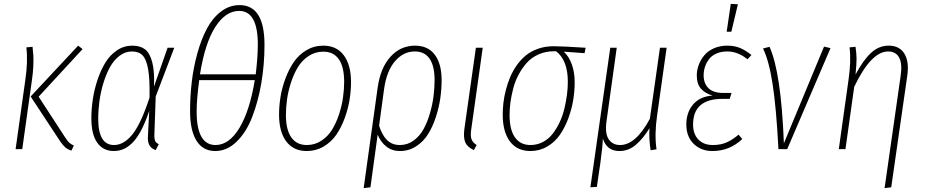

<svg xmlns="http://www.w3.org/2000/svg" viewBox="-20 -765 4745 985"><path d="M346.2 7.8Q327.1 1.5 315.4 -8.5Q303.7 -18.6 290 -38.1L137.2 -270L380.9 -530.8L403.8 -513.2L178.2 -269L314.9 -59.1Q326.7 -41 335.4 -33Q344.2 -24.9 358.9 -18.1ZM60.1 0 109.9 -355Q124 -451.7 115.2 -522L147 -524.9Q149.9 -497.1 151.1 -479Q152.3 -460.9 150.9 -426Q149.4 -391.1 143.1 -349.1L94.2 0Z M658.7 -530.8Q698.7 -530.8 723.4 -512.5Q748 -494.1 760.7 -447Q773.4 -399.9 770 -320.8L839.8 -520H874L778.8 -270L772 -74.2Q771.5 -50.3 777.1 -40Q782.7 -29.8 794.9 -25.9L778.8 4.9Q735.4 -8.3 738.8 -64L745.6 -196.8Q710 -88.9 666 -39.6Q622.1 9.8 564 9.8Q509.3 9.8 479 -32.7Q448.7 -75.2 448.7 -157.2Q448.7 -205.1 456.1 -254.9Q463.4 -304.7 480 -354.5Q496.6 -404.3 520.3 -443.4Q543.9 -482.4 579.8 -506.6Q615.7 -530.8 658.7 -530.8ZM656.7 -501Q622.6 -501 593.3 -478.8Q564 -456.5 544.2 -420.7Q524.4 -384.8 510.5 -339.1Q496.6 -293.5 490.2 -246.8Q483.9 -200.2 483.9 -155.8Q483.9 -21 564.9 -21Q615.2 -21 659.2 -75.4Q703.1 -129.9 747.1 -264.2Q749 -357.9 740 -409.4Q731 -460.9 711.4 -481Q691.9 -501 656.7 -501Z M1209 -738.8Q1336.9 -738.8 1336.9 -535.2Q1336.9 -434.1 1320.6 -338.6Q1304.2 -243.2 1273.7 -164.6Q1243.2 -85.9 1193.8 -38.1Q1144.5 9.8 1084 9.8Q1021 9.8 988 -43.2Q955.1 -96.2 955.1 -193.8Q955.1 -270.5 963.9 -345.5Q972.7 -420.4 992.7 -492.2Q1012.7 -564 1041.5 -618.2Q1070.3 -672.4 1113.5 -705.6Q1156.7 -738.8 1209 -738.8ZM1207 -709Q1137.2 -709 1084.5 -626.7Q1031.7 -544.4 1005.9 -383.8H1292Q1302.7 -475.1 1302.7 -536.1Q1302.7 -709 1207 -709ZM1287.1 -354H1002Q988.8 -253.9 988.8 -192.9Q988.8 -21 1085.9 -21Q1155.3 -21 1208.3 -108.6Q1261.2 -196.3 1287.1 -354Z M1553.7 9.8Q1485.4 9.8 1448.5 -39.6Q1411.6 -88.9 1411.6 -176.8Q1411.6 -221.7 1419.2 -268.6Q1426.8 -315.4 1444.6 -363Q1462.4 -410.6 1487.8 -447.5Q1513.2 -484.4 1552.2 -507.6Q1591.3 -530.8 1638.7 -530.8Q1707 -530.8 1743.9 -481.2Q1780.8 -431.6 1780.8 -344.2Q1780.8 -299.3 1773.2 -252.4Q1765.6 -205.6 1748 -158Q1730.5 -110.4 1705.1 -73.5Q1679.7 -36.6 1640.4 -13.4Q1601.1 9.8 1553.7 9.8ZM1553.7 -21Q1595.2 -21 1628.9 -43.2Q1662.6 -65.4 1683.8 -100.1Q1705.1 -134.8 1719.5 -179Q1733.9 -223.1 1739.7 -264.9Q1745.6 -306.6 1745.6 -345.2Q1745.6 -421.4 1718.5 -460.7Q1691.4 -500 1638.7 -500Q1597.2 -500 1563.5 -477.8Q1529.8 -455.6 1508.5 -420.9Q1487.3 -386.2 1472.9 -341.8Q1458.5 -297.4 1452.6 -255.6Q1446.8 -213.9 1446.8 -174.8Q1446.8 -99.6 1474.4 -60.3Q1502 -21 1553.7 -21Z M2109.4 -530.8Q2175.3 -530.8 2210.4 -484.4Q2245.6 -438 2245.6 -354Q2245.6 -308.1 2238.8 -260.5Q2231.9 -212.9 2215.8 -163.8Q2199.7 -114.7 2176 -76.7Q2152.3 -38.6 2115 -14.4Q2077.6 9.8 2031.7 9.8Q1990.7 9.8 1961.9 -13.2Q1933.1 -36.1 1917.5 -74.2L1880.4 195.8L1845.7 200.2L1917.5 -315.9Q1932.1 -418 1983.6 -474.4Q2035.2 -530.8 2109.4 -530.8ZM2031.7 -21Q2070.8 -21 2102.3 -44.2Q2133.8 -67.4 2153.3 -103.3Q2172.9 -139.2 2186 -185.1Q2199.2 -231 2204.3 -272.9Q2209.5 -314.9 2209.5 -354Q2209.5 -426.8 2183.8 -463.9Q2158.2 -501 2108.4 -501Q2049.3 -501 2006.6 -451.2Q1963.9 -401.4 1950.7 -310.1L1924.8 -120.1Q1940.4 -70.8 1966.1 -45.9Q1991.7 -21 2031.7 -21Z M2456.5 -520 2397.5 -101.1Q2392.6 -67.9 2398.9 -50.8Q2405.3 -33.7 2425.3 -21L2411.1 4.9Q2377.9 -9.8 2367.2 -34.4Q2356.4 -59.1 2362.3 -103L2421.4 -520Z M2701.2 9.8Q2632.8 9.8 2595.9 -39.6Q2559.1 -88.9 2559.1 -176.8Q2559.1 -205.6 2562.5 -236.3Q2565.9 -267.1 2574.7 -301.8Q2583.5 -336.4 2596.7 -368.2Q2609.9 -399.9 2630.6 -429.4Q2651.4 -459 2677.5 -480.5Q2703.6 -502 2740.2 -514.9Q2776.9 -527.8 2819.3 -527.8Q2867.2 -527.8 2984.4 -520L2979 -492.2L2872.1 -500Q2897.9 -477.1 2913.1 -436Q2928.2 -395 2928.2 -342.8Q2928.2 -298.3 2920.7 -251.7Q2913.1 -205.1 2895.5 -157.7Q2877.9 -110.4 2852.5 -73.5Q2827.1 -36.6 2787.8 -13.4Q2748.5 9.8 2701.2 9.8ZM2701.2 -21Q2735.8 -21 2765.4 -36.6Q2794.9 -52.2 2815.2 -78.6Q2835.4 -105 2851.1 -137.9Q2866.7 -170.9 2875.5 -208Q2884.3 -245.1 2888.7 -279.3Q2893.1 -313.5 2893.1 -345.2Q2893.1 -455.6 2833 -502H2822.3Q2778.8 -502 2742.7 -485.8Q2706.5 -469.7 2682.4 -442.4Q2658.2 -415 2640.4 -381.8Q2622.6 -348.6 2612.8 -310.5Q2603 -272.5 2598.6 -239.3Q2594.2 -206.1 2594.2 -174.8Q2594.2 -99.6 2621.8 -60.3Q2649.4 -21 2701.2 -21Z M3351.1 -172.9Q3336.9 -75.7 3348.1 1L3317.9 5.9Q3308.6 -50.8 3312 -106.9Q3277.8 -52.2 3241 -21.2Q3204.1 9.8 3157.7 9.8Q3092.8 9.8 3072.8 -54.2Q3071.8 -15.6 3060.1 69.8L3042 193.8L3008.8 195.8L3110.8 -520H3144L3091.8 -145Q3082.5 -80.1 3102.8 -50.5Q3123 -21 3161.1 -21Q3241.7 -21 3314 -155.8L3365.7 -520H3399.9Z M3729 -745.1 3765.6 -743.2 3731.9 -602.1H3708ZM3635.7 9.8Q3576.2 9.8 3538.6 -27.1Q3501 -64 3501 -126Q3501 -188 3535.6 -229Q3570.3 -270 3635.7 -274.9Q3597.7 -285.6 3576.2 -309.8Q3554.7 -334 3554.7 -377.9Q3554.7 -405.3 3564.5 -431.6Q3574.2 -458 3592.5 -480.5Q3610.8 -502.9 3641.6 -516.8Q3672.4 -530.8 3710.9 -530.8Q3749.5 -530.8 3778.1 -518.3Q3806.6 -505.9 3835 -482.9L3814.9 -460.9Q3765.1 -501 3710.9 -501Q3679.2 -501 3655 -490.2Q3630.9 -479.5 3617.2 -461.2Q3603.5 -442.9 3596.7 -422.1Q3589.8 -401.4 3589.8 -378.9Q3589.8 -336.9 3614.7 -312.5Q3639.6 -288.1 3690.9 -288.1H3732.9L3723.6 -257.8H3686Q3535.6 -257.8 3535.6 -126Q3535.6 -77.1 3563 -49.1Q3590.3 -21 3636.7 -21Q3677.2 -21 3707.3 -34.2Q3737.3 -47.4 3769 -74.2L3788.1 -51.8Q3723.1 9.8 3635.7 9.8Z M3927.7 -524.9Q3987.3 -394.5 4001.5 -29.8L4207.5 -525.9L4240.7 -518.1L4018.6 0H3973.6Q3962.4 -213.4 3943.6 -334Q3924.8 -454.6 3894.5 -516.1Z M4518.1 200.2 4600.1 -373Q4609.9 -437.5 4593 -469.2Q4576.2 -501 4536.1 -501Q4449.2 -501 4362.3 -319.8L4317.4 0H4283.2L4333 -355Q4347.2 -451.7 4338.4 -522L4369.1 -524.9Q4374 -490.2 4374.3 -464.6Q4374.5 -439 4369.1 -382.8Q4407.2 -454.6 4447.5 -492.7Q4487.8 -530.8 4539.1 -530.8Q4594.7 -530.8 4619.9 -489.5Q4645 -448.2 4634.3 -375L4552.2 195.8Z"/></svg>

Font: Fira Sans Compressed UltraLight
Style: Italic
Weight: 200
Width: 3
Italic angle: -8°
Designer: Carrois Corporate & Edenspiekermann AG
Foundry: Carrois Corporate GbR & Edenspiekermann AG
Version: Version 4.203;PS 004.203;hotconv 1.0.88;makeotf.lib2.5.64775